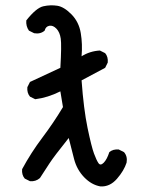

<svg xmlns="http://www.w3.org/2000/svg" viewBox="-20 -705 540 716"><path d="M354.5 -9.8Q321.3 -15.6 293.9 -43.9Q266.6 -72.3 256.3 -111.8Q246.1 -151.4 236.3 -190.4Q181.6 -122.1 164.1 -95.2Q146.5 -68.4 128.9 -41Q113.3 -27.3 91.8 -29.3L72.3 -39.1Q60.5 -52.7 62.5 -74.2Q95.7 -135.7 137.7 -191.4Q179.7 -247.1 214.8 -305.7L205.1 -364.3Q158.2 -340.8 111.3 -335L91.8 -344.7Q80.1 -358.4 82 -379.9L91.8 -399.4L205.1 -452.1Q210 -537.1 206.5 -561Q203.1 -585 190.4 -598.1Q177.7 -611.3 164.1 -608.9Q150.4 -606.4 146.5 -590.8Q130.9 -577.1 107.4 -581.1L87.9 -590.8Q76.2 -607.4 78.1 -628.9Q115.2 -675.8 141.6 -681.6Q168 -687.5 193.4 -683.6Q218.8 -679.7 246.6 -651.4Q274.4 -623 281.2 -581.5Q288.1 -540 284.2 -495.1Q315.4 -514.6 352.5 -516.6L372.1 -506.8Q383.8 -493.2 381.8 -471.7L372.1 -452.1L284.2 -405.3Q292 -297.9 306.6 -227.5Q321.3 -157.2 330.6 -132.3Q339.8 -107.4 347.2 -96.7Q354.5 -85.9 366.7 -98.1Q378.9 -110.4 387.7 -137.7Q401.4 -149.4 422.9 -147.5L442.4 -137.7Q456.1 -122.1 452.1 -98.6Q442.4 -68.4 416 -38.1Q389.6 -7.8 354.5 -9.8Z"/></svg>

Font: JasonHandwriting1
Style: Regular
Weight: 400
Version: Version 1.48.20